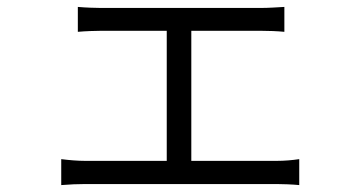

<svg xmlns="http://www.w3.org/2000/svg" viewBox="-20 -532 1040 555"><path d="M205 -512V-440C226 -442 258 -443 273 -443H462V-67H226C205 -67 180 -69 157 -72V3C181 1 205 0 226 0H780C795 0 825 1 845 3V-72C825 -69 803 -67 780 -67H533V-443H733C756 -443 782 -442 802 -440V-512C783 -511 758 -509 733 -509H272C257 -509 227 -510 205 -512Z"/></svg>

Font: Source Han Sans JP Normal
Style: Regular
Weight: 350
Designer: Ryoko NISHIZUKA 西塚涼子 (kana, bopomofo & ideographs); Paul D. Hunt (Latin, Greek & Cyrillic); Sandoll Communications 산돌커뮤니
Foundry: Adobe
Version: Version 2.002;hotconv 1.0.116;makeotfexe 2.5.65601